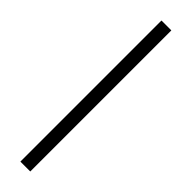

<svg xmlns="http://www.w3.org/2000/svg" viewBox="-263 -729 715 715"><g transform="rotate(45 94.0 -371.5)"><path d="M68 0V-743H120V0Z"/></g></svg>

Font: Saira Condensed Light
Style: Regular
Weight: 300
Width: 3
Designer: Hector Gatti with collaboration of the Omnibus-Type team
Foundry: Omnibus-Type
Version: Version 1.101